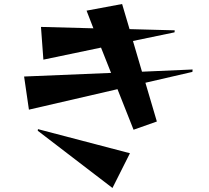

<svg xmlns="http://www.w3.org/2000/svg" viewBox="-20 -839 1040 956"><path d="M565 -395 124 -293 100 -458 533 -476 483 -602 196 -542 184 -705 445 -698 411 -786 588 -819 625 -694 850 -688 849 -678 642 -635 687 -482 939 -493 938 -481 704 -427 761 -234 645 -193ZM169 -196 627 -76 540 97 168 -188Z"/></svg>

Font: Tiejili SC
Style: Regular
Weight: 400
Designer: Buernia
Foundry: Ershou Xiaoxi Press
Version: Version 1.100